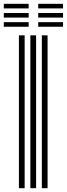

<svg xmlns="http://www.w3.org/2000/svg" viewBox="-49 -985 350 1005"><path d="M170 0V-800H200V0ZM50 0V-800H80V0ZM110 0V-800H140V0ZM151 -941V-965H281V-941ZM-29 -845V-869H101V-845ZM-29 -893V-917H101V-893ZM-29 -941V-965H101V-941ZM151 -845V-869H281V-845ZM151 -893V-917H281V-893Z"/></svg>

Font: Big Shoulders Inline Text Thin Black
Style: Regular
Weight: 900
Version: Version 2.002